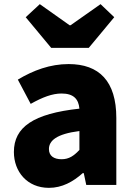

<svg xmlns="http://www.w3.org/2000/svg" viewBox="-20 -892 646 926"><path d="M227 -661H408L531 -809L465 -872L320 -770H316L172 -872L104 -809ZM216 14C279 14 332 -15 379 -57H384L396 0H541V-323C541 -501 458 -583 311 -583C222 -583 141 -553 66 -508L128 -391C185 -423 232 -441 277 -441C335 -441 359 -414 363 -368C141 -344 47 -279 47 -159C47 -64 111 14 216 14ZM277 -124C240 -124 216 -140 216 -173C216 -213 252 -246 363 -260V-169C337 -141 313 -124 277 -124Z"/></svg>

Font: Noto Sans JP Black
Style: Regular
Weight: 900
Designer: Ryoko NISHIZUKA  (kana, bopomofo & ideographs); Paul D. Hunt (Latin, Greek & Cyrillic); Sandoll Communications , Soo-you
Foundry: Adobe
Version: Version 2.002;hotconv 1.0.116;makeotfexe 2.5.65601